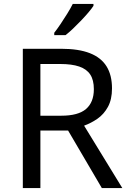

<svg xmlns="http://www.w3.org/2000/svg" viewBox="-20 -964 662 984"><path d="M294 -714Q383 -714 440.5 -691.5Q498 -669 526 -624Q554 -579 554 -511Q554 -454 533 -416Q512 -378 479.5 -355.5Q447 -333 411 -320L607 0H502L329 -295H187V0H97V-714ZM289 -636H187V-371H294Q381 -371 421 -405.5Q461 -440 461 -507Q461 -554 442.5 -582Q424 -610 386 -623Q348 -636 289 -636ZM459 -934Q450 -920 433 -900Q416 -880 395.5 -858.5Q375 -837 354.5 -817.5Q334 -798 316 -784H258V-796Q273 -815 290.5 -841Q308 -867 325 -894.5Q342 -922 353 -944H459Z"/></svg>

Font: Noto Sans Cham
Style: Regular
Weight: 400
Designer: Monotype Design Team
Foundry: Monotype Imaging Inc.
Version: Version 2.002